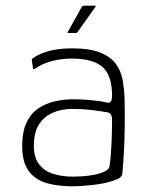

<svg xmlns="http://www.w3.org/2000/svg" viewBox="-20 -647 527 675"><path d="M233 8Q185 8 145 -3Q105 -14 81.5 -45Q58 -76 58 -134Q58 -184 73.5 -216.5Q89 -249 115.5 -266.5Q142 -284 174 -291Q206 -298 236 -298Q271 -298 305 -294.5Q339 -291 357 -286Q374 -283 374 -310Q374 -382 340.5 -411.5Q307 -441 233 -441Q193 -441 159.5 -431.5Q126 -422 104 -406Q101 -404 98.5 -404Q96 -404 96 -407L92 -435Q91 -438 92.5 -439Q94 -440 95 -442Q119 -459 153.5 -468Q188 -477 233 -477Q295 -477 331.5 -462.5Q368 -448 386.5 -423.5Q405 -399 411 -366.5Q417 -334 418 -298Q419 -245 418.5 -202.5Q418 -160 416 -119.5Q414 -79 410 -35Q409 -30 404 -24.5Q399 -19 384 -14Q369 -8 350.5 -4Q332 0 312 2.5Q292 5 272 6.5Q252 8 233 8ZM236 -26Q246 -26 266 -27Q286 -28 308 -32Q330 -36 346.5 -43.5Q363 -51 365 -62Q370 -95 372 -141Q374 -187 374 -226Q374 -249 358 -252Q342 -255 307.5 -259.5Q273 -264 229 -264Q211 -264 188.5 -258.5Q166 -253 145.5 -239.5Q125 -226 112 -200.5Q99 -175 99 -134Q99 -94 117 -70Q135 -46 166.5 -36Q198 -26 236 -26ZM221 -531Q217 -531 217 -533Q217 -535 219 -536L267 -622Q269 -627 276 -627H314Q316 -627 316.5 -625.5Q317 -624 315 -622L253 -535Q252 -533 250.5 -532Q249 -531 246 -531Z"/></svg>

Font: Glory Thin ExtraLight
Style: Regular
Weight: 250
Version: Version 1.011